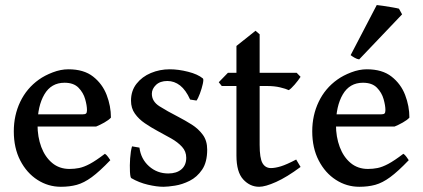

<svg xmlns="http://www.w3.org/2000/svg" viewBox="-20 -713 1646 747"><path d="M411.6 -255.4Q403.3 -246.1 386 -236.3Q368.7 -226.6 354 -220.7H84.5L85 -268.1H300.8Q311.5 -268.1 314.9 -271.5Q318.4 -274.9 318.4 -284.7Q318.4 -302.2 311.3 -327.4Q304.2 -352.5 285.4 -371.8Q266.6 -391.1 231 -391.1Q179.2 -391.1 152.6 -345.7Q126 -300.3 126 -227.5Q126 -180.2 140.6 -141.1Q155.3 -102.1 183.1 -78.9Q210.9 -55.7 250.5 -55.7Q269.5 -55.7 287.8 -59.3Q306.2 -63 329.6 -75.4Q353 -87.9 388.2 -114.7Q394 -111.3 400.4 -102.5Q406.7 -93.8 409.2 -89.8Q367.2 -45.9 336.9 -23.7Q306.6 -1.5 278.8 6.1Q251 13.7 216.8 13.7Q167.5 13.7 125.7 -13.2Q84 -40 58.8 -88.6Q33.7 -137.2 33.7 -202.1Q33.7 -264.6 58.8 -317.1Q84 -369.6 131.3 -403.3Q153.8 -419.4 185.1 -431.4Q216.3 -443.4 246.1 -443.4Q306.2 -443.4 342.3 -415Q378.4 -386.7 395 -343.5Q411.6 -300.3 411.6 -255.4Z M786.1 -130.9Q786.1 -82 766.4 -53Q746.6 -23.9 717.8 -9.5Q689 4.9 660.6 9.3Q632.3 13.7 615.7 13.7Q589.8 13.7 555.4 5.6Q521 -2.4 490.7 -20Q486.8 -22.5 485.6 -45.4Q484.4 -68.4 486.3 -96.9Q488.3 -125.5 493.7 -143.6L522.5 -138.7Q528.3 -94.2 559.8 -66.2Q591.3 -38.1 634.8 -38.1Q667 -38.1 685.8 -54.2Q704.6 -70.3 704.6 -99.1Q704.6 -124 688.2 -141.8Q671.9 -159.7 646.2 -174.3Q620.6 -189 592.8 -203.6Q567.4 -217.3 543.7 -233.4Q520 -249.5 504.9 -270.8Q489.7 -292 489.7 -321.3Q489.7 -359.9 511.2 -387.2Q532.7 -414.6 567.1 -429Q601.6 -443.4 640.1 -443.4Q674.3 -443.4 711.9 -433.8Q749.5 -424.3 769.5 -407.7Q772.9 -404.3 769 -386.5Q765.1 -368.7 757.8 -349.1Q750.5 -329.6 744.6 -321.8L719.7 -325.7Q703.1 -362.8 680.7 -380.4Q658.2 -397.9 631.3 -397.9Q603 -397.9 586.9 -382.6Q570.8 -367.2 570.8 -348.1Q570.8 -318.4 600.3 -299.6Q629.9 -280.8 673.8 -258.3Q700.2 -244.6 726.1 -228.3Q752 -211.9 769 -188.7Q786.1 -165.5 786.1 -130.9Z M1149.4 -63.5Q1096.2 -23.9 1054.2 -5.1Q1012.2 13.7 988.3 13.7Q952.6 13.7 926.3 -14.9Q899.9 -43.5 899.9 -107.9V-378.4H842.8L831.1 -393.1L866.7 -429.7H899.9V-534.2L974.1 -593.3L990.2 -579.6V-429.7H1134.3L1149.4 -414.1Q1140.6 -400.4 1126.5 -384Q1112.3 -367.7 1103.5 -362.3Q1092.3 -367.7 1070.1 -373Q1047.9 -378.4 1017.6 -378.4H990.2V-149.4Q990.2 -97.7 1001.2 -78.4Q1012.2 -59.1 1034.2 -59.1Q1050.3 -59.1 1072.8 -65.9Q1095.2 -72.8 1132.3 -92.3Z M1572.8 -255.4Q1564.5 -246.1 1547.1 -236.3Q1529.8 -226.6 1515.1 -220.7H1245.6L1246.1 -268.1H1461.9Q1472.7 -268.1 1476.1 -271.5Q1479.5 -274.9 1479.5 -284.7Q1479.5 -302.2 1472.4 -327.4Q1465.3 -352.5 1446.5 -371.8Q1427.7 -391.1 1392.1 -391.1Q1340.3 -391.1 1313.7 -345.7Q1287.1 -300.3 1287.1 -227.5Q1287.1 -180.2 1301.8 -141.1Q1316.4 -102.1 1344.2 -78.9Q1372.1 -55.7 1411.6 -55.7Q1430.7 -55.7 1449 -59.3Q1467.3 -63 1490.7 -75.4Q1514.2 -87.9 1549.3 -114.7Q1555.2 -111.3 1561.5 -102.5Q1567.9 -93.8 1570.3 -89.8Q1528.3 -45.9 1498 -23.7Q1467.8 -1.5 1439.9 6.1Q1412.1 13.7 1377.9 13.7Q1328.6 13.7 1286.9 -13.2Q1245.1 -40 1220 -88.6Q1194.8 -137.2 1194.8 -202.1Q1194.8 -264.6 1220 -317.1Q1245.1 -369.6 1292.5 -403.3Q1314.9 -419.4 1346.2 -431.4Q1377.4 -443.4 1407.2 -443.4Q1467.3 -443.4 1503.4 -415Q1539.6 -386.7 1556.2 -343.5Q1572.8 -300.3 1572.8 -255.4ZM1377.4 -481.9Q1369.1 -482.9 1359.4 -488.5Q1349.6 -494.1 1344.2 -498.5L1445.8 -693.4Q1452.6 -692.9 1470.9 -690.2Q1489.3 -687.5 1507.3 -684.3Q1525.4 -681.2 1532.2 -679.2L1544.4 -657.2Z"/></svg>

Font: Namdhinggo Medium
Style: Regular
Weight: 500
Designer: Victor Gaultney
Foundry: SIL International
Version: Version 3.001